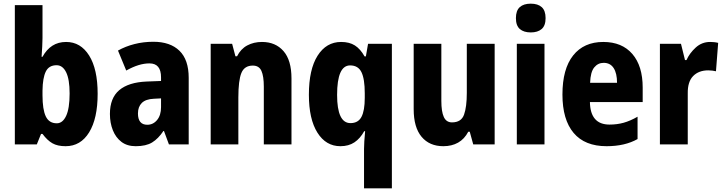

<svg xmlns="http://www.w3.org/2000/svg" viewBox="-20 -788 3954 1048"><path d="M212 -581Q212 -561 210.5 -534Q209 -507 207 -478H212Q234 -518 266 -538.5Q298 -559 341 -559Q420 -559 466.5 -485Q513 -411 513 -276Q513 -141 466.5 -65.5Q420 10 338 10Q294 10 266 -6Q238 -22 212 -57H204L181 0H61V-760H212ZM289 -432Q247 -432 230 -397.5Q213 -363 212 -294V-268Q212 -190 230 -152.5Q248 -115 290 -115Q322 -115 341 -155.5Q360 -196 360 -278Q360 -355 341 -393.5Q322 -432 289 -432Z M817 -560Q909 -560 959.5 -511Q1010 -462 1010 -363V0H902L875 -73H872Q844 -31 810.5 -10.5Q777 10 721 10Q674 10 643 -13.5Q612 -37 596 -77Q580 -117 580 -166Q580 -253 631 -296Q682 -339 781 -343L859 -346V-366Q859 -442 796 -442Q767 -442 736 -432.5Q705 -423 669 -403L624 -512Q665 -535 714 -547.5Q763 -560 817 -560ZM820 -249Q775 -247 754 -226Q733 -205 733 -169Q733 -107 784 -107Q816 -107 837.5 -133Q859 -159 859 -203V-251Z M1410 -559Q1484 -559 1527.5 -509Q1571 -459 1571 -360V0H1420V-315Q1420 -372 1407 -401Q1394 -430 1360 -430Q1314 -430 1297.5 -389.5Q1281 -349 1281 -256V0H1130V-549H1247L1265 -481H1274Q1294 -521 1329.5 -540Q1365 -559 1410 -559Z M1967 25Q1967 8 1968.5 -16Q1970 -40 1973 -72H1968Q1946 -32 1914.5 -11Q1883 10 1838 10Q1759 10 1712.5 -64Q1666 -138 1666 -271Q1666 -409 1713.5 -484Q1761 -559 1842 -559Q1887 -559 1917 -540Q1947 -521 1970 -480H1977L1989 -549H2119V240H1967ZM1893 -116Q1935 -116 1953 -150Q1971 -184 1971 -254V-279Q1971 -357 1953 -394Q1935 -431 1891 -431Q1820 -431 1820 -270Q1820 -116 1893 -116Z M2680 -549V0H2563L2544 -69H2536Q2515 -29 2480.5 -9.5Q2446 10 2400 10Q2324 10 2281 -41.5Q2238 -93 2238 -192V-549H2389V-237Q2389 -179 2402.5 -149.5Q2416 -120 2447 -120Q2498 -120 2513 -162.5Q2528 -205 2528 -281V-549Z M2877 -768Q2916 -768 2937 -749Q2958 -730 2958 -689Q2958 -648 2936.5 -629.5Q2915 -611 2877 -611Q2839 -611 2817.5 -629.5Q2796 -648 2796 -689Q2796 -730 2817 -749Q2838 -768 2877 -768ZM2952 -549V0H2801V-549Z M3273 -559Q3375 -559 3431.5 -493.5Q3488 -428 3488 -310V-231H3200Q3202 -108 3307 -108Q3348 -108 3384 -118Q3420 -128 3460 -151V-29Q3391 10 3291 10Q3172 10 3111 -62.5Q3050 -135 3050 -272Q3050 -412 3108.5 -485.5Q3167 -559 3273 -559ZM3275 -445Q3244 -445 3223.5 -420Q3203 -395 3201 -336H3348Q3348 -388 3329.5 -416.5Q3311 -445 3275 -445Z M3856 -559Q3866 -559 3877 -558Q3888 -557 3900 -554L3888 -399Q3880 -401 3868.5 -402.5Q3857 -404 3846 -404Q3794 -404 3763.5 -373Q3733 -342 3734 -278V0H3582V-549H3697L3719 -460H3727Q3744 -498 3777.5 -528.5Q3811 -559 3856 -559Z"/></svg>

Font: Noto Sans Telugu Condensed ExtraBold
Style: Regular
Weight: 800
Width: 3
Designer: Jelle Bosma - Monotype Design Team
Foundry: Monotype Imaging Inc.
Version: Version 2.005; ttfautohint (v1.8.4.7-5d5b)